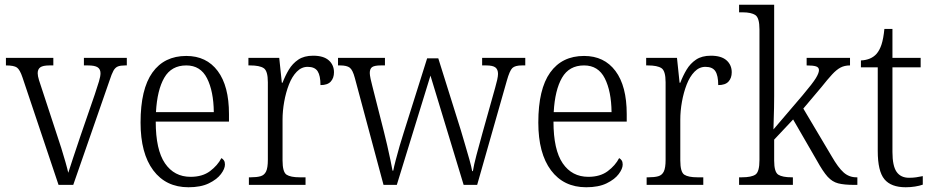

<svg xmlns="http://www.w3.org/2000/svg" viewBox="-20 -780 3935 810"><path d="M75 -453Q64 -486 51.5 -495Q39 -504 5 -504V-536H205V-504H189Q161 -504 150 -496Q139 -488 139 -471Q139 -460 144.5 -442Q150 -424 156 -407L220 -212Q229 -186 238.5 -155.5Q248 -125 256 -97Q264 -69 268 -51Q274 -71 288 -112.5Q302 -154 320 -208L380 -382Q391 -415 397.5 -436.5Q404 -458 404 -471Q404 -488 392 -496Q380 -504 351 -504H334V-536H515V-504H508Q488 -504 477 -499.5Q466 -495 458.5 -481.5Q451 -468 442 -440L289 0H227Z M775 10Q680 10 626.5 -61.5Q573 -133 573 -263Q573 -404 623 -474Q673 -544 766 -544Q851 -544 898.5 -480.5Q946 -417 946 -299V-267H637Q637 -148 676 -91Q715 -34 784 -34Q834 -34 866 -58Q898 -82 914 -113Q920 -110 924.5 -103.5Q929 -97 929 -86Q929 -68 912 -45.5Q895 -23 861 -6.5Q827 10 775 10ZM882 -307Q881 -395 853.5 -449.5Q826 -504 766 -504Q703 -504 673 -452Q643 -400 638 -307Z M1030 0V-32H1038Q1063 -32 1079 -36.5Q1095 -41 1102.5 -56.5Q1110 -72 1110 -106V-433Q1110 -481 1092.5 -492.5Q1075 -504 1035 -504H1028V-536H1158L1169 -431H1172Q1183 -460 1198.5 -486Q1214 -512 1238.5 -528.5Q1263 -545 1301 -545Q1345 -545 1367 -525.5Q1389 -506 1389 -475Q1389 -451 1375.5 -436Q1362 -421 1332 -421Q1332 -461 1320 -479.5Q1308 -498 1278 -498Q1252 -498 1232 -477.5Q1212 -457 1199 -423.5Q1186 -390 1179 -351Q1172 -312 1172 -275V-103Q1172 -54 1189 -43Q1206 -32 1244 -32H1269V0Z M1477 -451Q1468 -485 1455.5 -494.5Q1443 -504 1415 -504H1406V-536H1604V-504H1587Q1560 -504 1550 -497Q1540 -490 1540 -472Q1540 -464 1543.5 -447Q1547 -430 1551 -416L1600 -223Q1606 -199 1613.5 -167Q1621 -135 1627 -105.5Q1633 -76 1636 -60H1639Q1642 -76 1649.5 -104.5Q1657 -133 1666 -164.5Q1675 -196 1683 -220L1782 -534H1829L1924 -231Q1931 -207 1941 -173.5Q1951 -140 1960 -108Q1969 -76 1972 -58H1975Q1979 -84 1990 -125.5Q2001 -167 2016 -221L2069 -410Q2074 -427 2077.5 -443Q2081 -459 2081 -468Q2081 -487 2070 -495.5Q2059 -504 2031 -504H2014V-536H2196V-504H2182Q2153 -504 2141.5 -493Q2130 -482 2118 -439L1993 0H1936L1796 -461L1654 0H1598Z M2453 10Q2358 10 2304.5 -61.5Q2251 -133 2251 -263Q2251 -404 2301 -474Q2351 -544 2444 -544Q2529 -544 2576.5 -480.5Q2624 -417 2624 -299V-267H2315Q2315 -148 2354 -91Q2393 -34 2462 -34Q2512 -34 2544 -58Q2576 -82 2592 -113Q2598 -110 2602.5 -103.5Q2607 -97 2607 -86Q2607 -68 2590 -45.5Q2573 -23 2539 -6.5Q2505 10 2453 10ZM2560 -307Q2559 -395 2531.5 -449.5Q2504 -504 2444 -504Q2381 -504 2351 -452Q2321 -400 2316 -307Z M2708 0V-32H2716Q2741 -32 2757 -36.5Q2773 -41 2780.5 -56.5Q2788 -72 2788 -106V-433Q2788 -481 2770.5 -492.5Q2753 -504 2713 -504H2706V-536H2836L2847 -431H2850Q2861 -460 2876.5 -486Q2892 -512 2916.5 -528.5Q2941 -545 2979 -545Q3023 -545 3045 -525.5Q3067 -506 3067 -475Q3067 -451 3053.5 -436Q3040 -421 3010 -421Q3010 -461 2998 -479.5Q2986 -498 2956 -498Q2930 -498 2910 -477.5Q2890 -457 2877 -423.5Q2864 -390 2857 -351Q2850 -312 2850 -275V-103Q2850 -54 2867 -43Q2884 -32 2922 -32H2947V0Z M3098 0V-32H3110Q3150 -32 3167 -43.5Q3184 -55 3184 -105V-656Q3184 -705 3166.5 -716.5Q3149 -728 3113 -728H3098V-760H3246V-374Q3246 -354 3245.5 -325.5Q3245 -297 3244 -271.5Q3243 -246 3243 -234L3366 -378Q3409 -429 3422 -450.5Q3435 -472 3435 -484Q3435 -496 3422.5 -500Q3410 -504 3383 -504V-536H3566V-504Q3543 -504 3526 -495Q3509 -486 3490.5 -466Q3472 -446 3445 -412L3369 -322L3489 -120Q3516 -73 3539 -52.5Q3562 -32 3593 -32H3597V0H3585Q3541 0 3516 -6.5Q3491 -13 3471.5 -34.5Q3452 -56 3426 -103L3326 -276L3246 -191V-102Q3246 -54 3263.5 -43Q3281 -32 3320 -32H3325V0Z M3801 10Q3739 10 3711 -24Q3683 -58 3683 -143V-496H3612V-525Q3655 -527 3678 -553Q3691 -568 3699 -592.5Q3707 -617 3711 -658H3745V-536H3864V-496H3745V-139Q3745 -80 3762.5 -55Q3780 -30 3815 -30Q3832 -30 3845 -32Q3858 -34 3873 -37V-1Q3859 4 3840 7Q3821 10 3801 10Z"/></svg>

Font: Noto Serif Lao SemiCondensed Light
Style: Regular
Weight: 300
Width: 4
Designer: Monotype Design Team
Foundry: Monotype Imaging Inc.
Version: Version 2.003; ttfautohint (v1.8.4.7-5d5b)